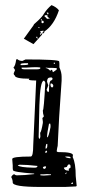

<svg xmlns="http://www.w3.org/2000/svg" viewBox="-20 -737 340 759"><path d="M45.9 -502.9H48.8Q56.6 -496.1 68.4 -496.1L81.1 -502Q213.9 -502 213.9 -494.1L214.8 -487.3V-470.7Q223.6 -451.2 223.6 -433.6V-418Q211.9 -258.8 208 -160.2Q206.1 -154.3 204.1 -139.6Q205.1 -135.7 212.9 -135.7H215.8Q268.6 -135.7 268.6 -123L267.6 -121.1V-115.2Q279.3 -91.8 279.3 -41L283.2 -2L280.3 0L237.3 2H139.6Q30.3 2 30.3 -15.6Q30.3 -26.4 24.4 -37.1Q27.3 -43.9 34.2 -47.9H37.1Q41 -43.9 45.9 -43.9H47.9Q76.2 -43.9 115.2 -48.8V-50.8Q31.2 -56.6 31.2 -64.5L30.3 -72.3V-83L28.3 -108.4Q28.3 -118.2 101.6 -118.2Q111.3 -118.2 111.3 -162.1L123 -418.9H121.1Q93.8 -418.9 93.8 -422.9Q93.8 -423.8 96.7 -425.8Q38.1 -425.8 38.1 -439.5Q34.2 -440.4 34.2 -447.3L39.1 -459Q39.1 -462.9 33.2 -469.7Q41 -477.5 43.9 -501ZM61.5 -483.4V-479.5H66.4Q91.8 -479.5 91.8 -483.4L89.8 -487.3H86.9Q61.5 -487.3 61.5 -483.4ZM194.3 -490.2 191.4 -487.3 195.3 -484.4H197.3V-487.3ZM83 -469.7H65.4V-466.8Q65.4 -462.9 79.1 -462.9H89.8H92.8H125Q139.6 -462.9 139.6 -467.8V-468.8Q139.6 -473.6 83 -469.7ZM169.9 -468.8 161.1 -469.7V-467.8Q168 -467.8 177.7 -458H179.7Q181.6 -458 181.6 -460.9H183.6Q187.5 -460.9 188.5 -452.1H190.4L204.1 -461.9V-467.8L183.6 -468.8ZM166 -414.1 170.9 -399.4 164.1 -381.8Q168 -373 170.9 -373H171.9L173.8 -378.9V-384.8Q173.8 -419.9 184.6 -419.9L187.5 -423.8V-427.7L184.6 -430.7H178.7Q166 -430.7 166 -414.1ZM135.7 -321.3 132.8 -195.3Q133.8 -188.5 135.7 -188.5Q138.7 -188.5 139.6 -197.3L138.7 -211.9Q143.6 -216.8 149.4 -251V-256.8L147.5 -270.5Q153.3 -275.4 153.3 -277.3Q149.4 -288.1 149.4 -298.8V-300.8Q153.3 -300.8 159.2 -410.2Q156.2 -418 153.3 -418Q138.7 -418 135.7 -321.3ZM183.6 -407.2 179.7 -406.2V-400.4Q179.7 -394.5 184.6 -391.6H187.5L190.4 -395.5V-400.4Q188.5 -405.3 183.6 -407.2ZM178.7 -248H173.8Q166 -211.9 166 -194.3H167Q171.9 -194.3 179.7 -234.4V-241.2ZM160.2 -156.2V-149.4H162.1Q167 -151.4 167 -161.1V-168H164.1Q162.1 -168 160.2 -156.2ZM162.1 -141.6 159.2 -137.7V-132.8H162.1L166 -135.7V-138.7L163.1 -141.6ZM240.2 -118.2 237.3 -117.2Q243.2 -112.3 258.8 -111.3V-114.3Q258.8 -118.2 246.1 -118.2ZM244.1 -77.1 232.4 -74.2Q234.4 -62.5 250 -62.5H252.9V-65.4L251 -68.4Q251 -69.3 258.8 -74.2V-79.1Q258.8 -85.9 254.9 -86.9H251Q248 -85.9 244.1 -77.1ZM57.6 -85.9 50.8 -84V-83Q58.6 -75.2 111.3 -74.2H118.2Q126 -74.2 127.9 -79.1V-81.1Q86.9 -85.9 57.6 -85.9ZM149.4 -74.2 153.3 -69.3Q162.1 -69.3 162.1 -79.1H157.2Q151.4 -79.1 149.4 -74.2ZM241.2 -54.7 238.3 -50.8V-48.8H240.2L243.2 -52.7V-54.7ZM166 -48.8 153.3 -47.9H139.6V-43.9L153.3 -43L181.6 -44.9V-47.9H177.7ZM265.6 -15.6 261.7 -12.7V-9.8H267.6L268.6 -12.7L267.6 -15.6ZM149.4 -608.4H148.4L144.5 -604.5Q151.4 -613.3 153.3 -614.3V-615.2H146.5L138.7 -613.3V-612.3L143.6 -604.5L146.5 -600.6L121.1 -572.3L112.3 -562.5L74.2 -584L112.3 -636.7Q114.3 -642.6 117.2 -643.6Q147.5 -669.9 154.3 -683.6Q166 -702.1 183.6 -716.8Q203.1 -709 212.9 -696.3Q193.4 -637.7 155.3 -612.3V-609.4L147.5 -601.6ZM177.7 -661.1 166 -673.8Q176.8 -687.5 167 -687.5H165V-685.5L169.9 -678.7L166 -676.8H158.2L156.2 -674.8V-673.8V-671.9Q161.1 -668.9 167 -661.1Q167 -666 177.7 -661.1ZM152.3 -646.5V-647.5Q153.3 -654.3 149.4 -655.3H147.5L144.5 -653.3Q143.6 -649.4 144.5 -647Q145.5 -644.5 149.4 -645.5ZM127 -591.8H124L123 -588.9L127.9 -584H128.9ZM141.6 -604.5 140.6 -607.4 137.7 -603.5V-602.5L138.7 -598.6L141.6 -601.6ZM145.5 -658.2 143.6 -662.1 141.6 -661.1Q141.6 -656.2 142.6 -656.2H145.5ZM135.7 -628.9 134.8 -629.9H131.8V-627.9L133.8 -626H135.7Z"/></svg>

Font: Love Ya Like A Sister
Style: Regular
Weight: 400
Designer: Kimberly Geswein
Foundry: Kimberly Geswein
Version: Version 1.002 2007